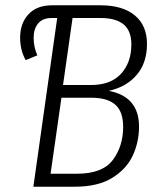

<svg xmlns="http://www.w3.org/2000/svg" viewBox="-20 -705 600 725"><path d="M505 -227Q505 -169 481.5 -118Q458 -67 404 -33.5Q350 0 263 0H106L196 -637H175Q141 -637 124 -616.5Q107 -596 107 -562Q107 -528 121 -496L77 -478Q56 -515 56 -563Q56 -617 87.5 -651Q119 -685 176 -685H360Q443 -685 489 -647Q535 -609 535 -539Q535 -468 496.5 -422.5Q458 -377 391 -362Q505 -340 505 -227ZM254 -637 218 -384H324Q398 -384 437 -426.5Q476 -469 476 -537Q476 -589 446.5 -613Q417 -637 360 -637ZM445 -226Q445 -284 415 -310Q385 -336 325 -336H212L171 -49H271Q367 -49 406 -101Q445 -153 445 -226Z"/></svg>

Font: Fira Sans Extra Condensed Light
Style: Italic
Weight: 300
Width: 3
Italic angle: -8°
Designer: Carrois Corporate & Edenspiekermann AG
Foundry: Carrois Corporate GbR & Edenspiekermann AG
Version: Version 4.203